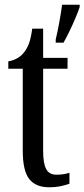

<svg xmlns="http://www.w3.org/2000/svg" viewBox="-20 -780 356 810"><path d="M187 10Q131 10 103.5 -24.5Q76 -59 76 -145V-490H15V-521Q59 -529 82 -560Q94 -575 102 -596Q110 -617 116 -659H162V-536H265V-490H162V-144Q162 -90 175 -66.5Q188 -43 217 -43Q234 -43 247 -45Q260 -47 273 -51V-5Q260 0 238 5Q216 10 187 10ZM215 -613Q223 -647 230 -685Q237 -723 242 -760H316V-750Q309 -729 297.5 -702Q286 -675 273 -648Q260 -621 248 -600H215Z"/></svg>

Font: Noto Serif Bengali ExtraCondensed
Style: Regular
Weight: 400
Width: 2
Designer: Juan Bruce, Universal Thirst, Indian Type Foundry and the Monotype Design Team.
Foundry: Monotype Imaging Inc.
Version: Version 2.003; ttfautohint (v1.8.4.7-5d5b)